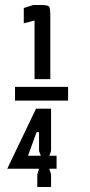

<svg xmlns="http://www.w3.org/2000/svg" viewBox="-20 -747 359 767"><path d="M142 -727Q171 -727 176 -721Q181 -715 181 -678V-431H118V-665L75 -654V-715L113 -727ZM40 -400H252V-345H40ZM206 -125V-73H177L184 -50V0H129V-50L136 -73H9L124 -313H184V-144L177 -125ZM136 -219H126L92 -125H143L136 -144Z"/></svg>

Font: Economica
Style: Bold
Weight: 700
Designer: Vicente Lamonaca
Foundry: Vicente Lamonaca
Version: Version 1.100